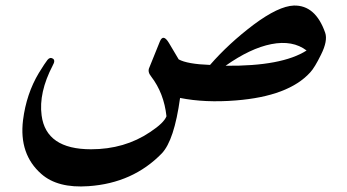

<svg xmlns="http://www.w3.org/2000/svg" viewBox="-20 -428 1252 692"><path d="M1039 -408Q1117 -410 1152 -310Q1162 -281 1137 -231Q1114 -184 1098 -167Q1020 -81 830 -66Q719 -57 629 -75Q608 78 563 125Q459 232 299 243Q188 251 129 199Q48 128 63 5Q75 -90 120 -165Q131 -183 139 -195Q147 -207 151 -212Q160 -223 170 -217Q181 -211 170 -192Q119 -94 130 -12Q146 110 308 110Q429 110 521 48Q571 15 580 -9Q571 -92 525 -152Q511 -169 518 -184L556 -278Q568 -308 589 -273L624 -214Q655 -197 737 -194Q804 -271 894 -339Q984 -406 1039 -408ZM1085 -246Q1035 -284 958 -269Q882 -254 793 -191Q996 -189 1085 -246Z"/></svg>

Font: Amiri
Style: Bold
Weight: 700
Designer: Khaled Hosny
Version: Version 0.113